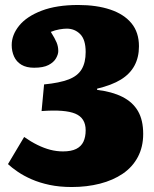

<svg xmlns="http://www.w3.org/2000/svg" viewBox="-20 -737 617 771"><path d="M268 14Q219 14 179 5.5Q139 -3 107 -17Q75 -31 51 -47.5Q27 -64 12 -78L77 -187Q104 -168 130.5 -155Q157 -142 182 -135.5Q207 -129 233 -129Q266 -129 286 -139Q306 -149 315 -168Q324 -187 324 -214Q324 -263 282.5 -280.5Q241 -298 147 -291L157 -398Q219 -404 255.5 -418Q292 -432 308 -459Q324 -486 324 -528Q324 -578 302 -600Q280 -622 248 -622Q236 -622 218.5 -619Q201 -616 184 -609Q201 -582 207.5 -566Q214 -550 214 -532Q214 -519 205 -503Q196 -487 175 -476Q154 -465 117 -465Q86 -465 66 -477Q46 -489 36.5 -510Q27 -531 27 -556Q27 -597 57 -634Q87 -671 147 -694Q207 -717 294 -717Q368 -717 423 -698.5Q478 -680 508 -643.5Q538 -607 538 -551Q538 -507 520 -473.5Q502 -440 465.5 -417.5Q429 -395 370 -381V-376Q430 -369 471.5 -348Q513 -327 534 -291Q555 -255 555 -199Q555 -147 533.5 -106.5Q512 -66 473 -39.5Q434 -13 381.5 0.5Q329 14 268 14Z"/></svg>

Font: Literata 18pt Black
Style: Regular
Weight: 900
Designer: Latin by Veronika Burian and Jose Scaglione. Greek by Irene Vlachou. Cyrillic by Vera Evstafieva.
Foundry: TypeTogether
Version: Version 3.103;gftools[0.9.29]